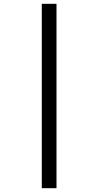

<svg xmlns="http://www.w3.org/2000/svg" viewBox="-20 -843 515 1006"><path d="M199 143V-823H276V143Z"/></svg>

Font: Iosevka QP
Style: Regular
Weight: 400
Designer: Belleve Invis
Foundry: Belleve Invis
Version: Version 20.0.0; ttfautohint (v1.8.4)